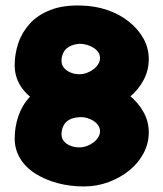

<svg xmlns="http://www.w3.org/2000/svg" viewBox="-20 -671 589 693"><path d="M283 -262Q233 -262 188 -274Q143 -286 107.5 -308.5Q72 -331 52.5 -363.5Q33 -396 33 -436Q33 -476 46 -515Q59 -554 87.5 -585.5Q116 -617 162 -635Q208 -653 272 -651Q323 -650 367 -635Q411 -620 444.5 -593.5Q478 -567 497.5 -532.5Q517 -498 517 -457Q517 -418 498.5 -382.5Q480 -347 447.5 -320.5Q415 -294 372.5 -278Q330 -262 283 -262ZM283 2Q233 2 188 -10Q143 -22 107.5 -44.5Q72 -67 52.5 -99.5Q33 -132 33 -171Q33 -212 46 -251Q59 -290 87.5 -321.5Q116 -353 162 -371Q208 -389 272 -387Q323 -386 367 -371Q411 -356 444.5 -329Q478 -302 497.5 -267.5Q517 -233 517 -193Q517 -154 498.5 -118.5Q480 -83 447.5 -56.5Q415 -30 372.5 -14Q330 2 283 2ZM267 -139Q280 -139 293.5 -144Q307 -149 317.5 -157Q328 -165 334.5 -175.5Q341 -186 341 -197Q341 -208 335 -217.5Q329 -227 318.5 -234Q308 -241 294.5 -245Q281 -249 267 -248Q244 -247 229.5 -238.5Q215 -230 208.5 -216Q202 -202 202 -187Q202 -172 210.5 -161.5Q219 -151 234 -145Q249 -139 267 -139ZM267 -403Q280 -403 293.5 -408Q307 -413 317.5 -421Q328 -429 334.5 -439.5Q341 -450 341 -461Q341 -473 335 -482Q329 -491 318.5 -498Q308 -505 294.5 -509Q281 -513 267 -513Q244 -511 229.5 -502.5Q215 -494 208.5 -480.5Q202 -467 202 -452Q202 -437 210.5 -426.5Q219 -416 234 -409.5Q249 -403 267 -403Z"/></svg>

Font: Sour Gummy Black ExtraBold
Style: Regular
Weight: 800
Version: Version 1.000